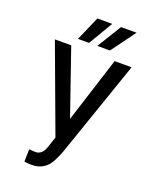

<svg xmlns="http://www.w3.org/2000/svg" viewBox="-166 -999 880 1100"><g transform="rotate(20 274.0 -448.5)"><path d="M120.1 5.9 122.1 -68.4 160.6 -66.4Q199.7 -66.4 216.8 -113.8L240.2 -183.6L44.9 -710.9H144.5L282.2 -312.5L409.2 -710.9H512.7L308.1 -118.7Q285.2 -61.5 267.6 -38.1Q250 -14.6 225.1 -2.4Q200.2 10.3 164.6 10.3Q128.9 10.3 120.1 5.9ZM232.9 -906.7H323.2L235.8 -758.8H168ZM377 -906.7H471.7L362.8 -758.8H286.1Z"/></g></svg>

Font: RobotoCondensed-Regular
Style: Regular
Weight: 400
Designer: Google
Version: Version 2.001201; 2014